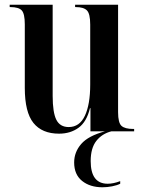

<svg xmlns="http://www.w3.org/2000/svg" viewBox="-20 -556 610 813"><path d="M230 10Q158 10 121.5 -35.5Q85 -81 85 -184V-453Q85 -498 72 -512Q59 -526 24 -526H21V-536H203V-150Q203 -80 218.5 -49Q234 -18 271 -18Q317 -18 339.5 -66Q362 -114 362 -198V-452Q362 -498 348 -512Q334 -526 301 -526H298V-536H480V-81Q480 -36 494.5 -23Q509 -10 544 -10H548V0H363V-98H361Q347 -40 312.5 -15Q278 10 230 10ZM414 237Q361 237 327.5 210Q294 183 294 132Q294 88 324 53.5Q354 19 425 0H452Q412 10 388 40.5Q364 71 364 126Q364 222 436 222Q460 222 489 211V222Q475 229 454.5 233Q434 237 414 237Z"/></svg>

Font: Noto Serif Display Condensed SemiBold
Style: Regular
Weight: 600
Width: 3
Designer: Monotype Design Team
Foundry: Monotype Imaging Inc.
Version: Version 2.009